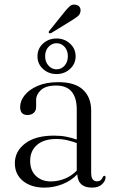

<svg xmlns="http://www.w3.org/2000/svg" viewBox="-20 -824 512 853"><path d="M46 -99Q46 -151.5 91.5 -186.5Q137 -221.5 220 -221.5Q250.5 -221.5 275.2 -216.5Q300 -211.5 321 -204V-336.5Q321 -444 229.5 -444Q183.5 -444 162 -424Q140.5 -404 140.5 -380.5V-349Q140.5 -332 129.8 -322.5Q119 -313 102 -313Q69.5 -313 69.5 -348.5Q69.5 -376 89.8 -401.2Q110 -426.5 148 -442.8Q186 -459 239.5 -459Q313.5 -459 349.2 -425Q385 -391 385 -333V-56.5Q385 -35.5 392 -27Q399 -18.5 410 -18.5Q422 -18.5 428 -24.2Q434 -30 437 -37.5Q439.5 -43 443.5 -43Q449 -43 449 -35.5Q449 -21 433.8 -5.8Q418.5 9.5 388.5 9.5Q326 9.5 323.5 -49.5Q296 -21 257.5 -5.8Q219 9.5 177 9.5Q118.5 9.5 82.2 -20Q46 -49.5 46 -99ZM114 -109.5Q114 -66.5 139.8 -42.2Q165.5 -18 206 -18Q237.5 -18 267.5 -30Q297.5 -42 321 -66V-188.5Q300.5 -196 278.2 -201.2Q256 -206.5 230 -206.5Q174.5 -206.5 144.2 -180Q114 -153.5 114 -109.5ZM265 -769Q279.5 -787.5 290.5 -796.8Q301.5 -806 316 -803Q328.5 -801 334 -792.2Q339.5 -783.5 337.5 -773.5Q336 -760.5 325.5 -751.8Q315 -743 299 -733.5L208 -677.5Q201.5 -674 197.5 -678Q194 -681.5 200 -688ZM231 -495Q196 -495 171.2 -517.5Q146.5 -540 146.5 -574Q146.5 -608 171.2 -630.5Q196 -653 231 -653Q266.5 -653 291.2 -630.2Q316 -607.5 316 -574Q316 -540.5 291.2 -517.8Q266.5 -495 231 -495ZM231 -632Q210.5 -632 195.5 -615.8Q180.5 -599.5 180.5 -574Q180.5 -549 195.5 -532.5Q210.5 -516 231 -516Q252.5 -516 267 -532.5Q281.5 -549 281.5 -574Q281.5 -599.5 267 -615.8Q252.5 -632 231 -632Z"/></svg>

Font: Fraunces 72pt Light
Style: Regular
Weight: 300
Version: Version 1.000;[0bf87f6ff]